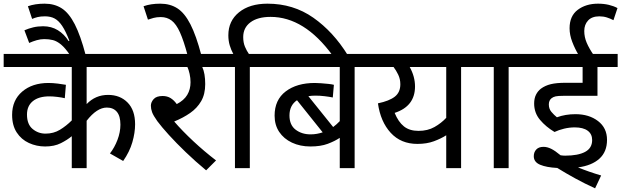

<svg xmlns="http://www.w3.org/2000/svg" viewBox="-20 -916 3385 1046"><path d="M777 -551H452V-349Q500 -399 569 -399Q634 -399 675 -357.5Q716 -316 716 -239Q716 -193 701 -141Q686 -89 651 -39L579 -80Q604 -112 620 -154Q636 -196 636 -237Q636 -284 616.5 -307Q597 -330 562 -330Q508 -330 452 -258V0H371V-174Q347 -154 311.5 -136Q276 -118 226 -118Q179 -118 137.5 -137Q96 -156 71 -194.5Q46 -233 46 -290Q46 -370 101 -417Q156 -464 244 -464Q267 -464 295.5 -460.5Q324 -457 339 -454L333 -381Q317 -385 292.5 -388Q268 -391 249 -391Q191 -391 159 -365Q127 -339 127 -292Q127 -239 157.5 -213.5Q188 -188 228 -188Q272 -188 306.5 -209Q341 -230 371 -260V-551H0V-622H777Z M362 -615Q335 -655 312.5 -673.5Q290 -692 268.5 -697.5Q247 -703 221 -703Q201 -703 180 -697Q159 -691 139 -682L113 -751Q136 -761 161 -767Q186 -773 215 -773Q260 -773 295 -751.5Q330 -730 354 -692L358 -694Q338 -746 319 -774.5Q300 -803 278 -815Q256 -827 225 -827Q201 -827 185 -823Q169 -819 155 -813L132 -882Q171 -896 223 -896Q277 -896 316.5 -870.5Q356 -845 387.5 -783.5Q419 -722 447 -615Z M1157 -42 1103 12Q1044 -37 992 -87Q940 -137 900 -181Q860 -225 837 -256Q815 -287 808.5 -305Q802 -323 802 -340Q802 -359 817 -376Q832 -393 866 -393Q891 -393 909.5 -381.5Q928 -370 943 -349Q982 -369 1000 -399Q1018 -429 1018 -468Q1018 -491 1013 -513.5Q1008 -536 1001 -551H762V-622H1186V-551H1082Q1098 -516 1098 -458Q1098 -403 1076 -365Q1054 -327 1016 -300.5Q978 -274 929 -254Q974 -202 1033.5 -146.5Q1093 -91 1157 -42Z M1002 -615Q981 -694 960.5 -739.5Q940 -785 915 -804Q890 -823 856 -823Q834 -823 817 -818.5Q800 -814 786 -809L762 -882Q801 -896 853 -896Q907 -896 946.5 -870.5Q986 -845 1017.5 -783.5Q1049 -722 1077 -615Z M1260 -551H1171V-622H1251Q1239 -644 1231.5 -669Q1224 -694 1224 -724Q1224 -802 1282 -849Q1340 -896 1437 -896Q1578 -896 1687 -819.5Q1796 -743 1875 -615H1791Q1638 -824 1454 -824Q1384 -824 1344.5 -794.5Q1305 -765 1305 -714Q1305 -684 1314.5 -661.5Q1324 -639 1336 -622H1444V-551H1341V0H1260Z M2015 -551H1912V0H1831V-165Q1804 -147 1765.5 -132.5Q1727 -118 1671 -118Q1615 -118 1570.5 -139Q1526 -160 1501 -197.5Q1476 -235 1476 -286Q1476 -372 1536.5 -418Q1597 -464 1695 -464Q1709 -464 1729 -462.5Q1749 -461 1768.5 -459Q1788 -457 1799 -454L1793 -385Q1773 -389 1748 -392Q1723 -395 1698 -395Q1678 -395 1660 -392L1795 -224Q1814 -238 1831 -256V-551H1430V-622H2015ZM1557 -287Q1557 -235 1590.5 -209.5Q1624 -184 1672 -184Q1690 -184 1706.5 -187Q1723 -190 1738 -195L1598 -370Q1557 -342 1557 -287Z M2596 -622V-551H2492V0H2411V-179Q2383 -161 2344 -146.5Q2305 -132 2254 -132Q2164 -132 2108.5 -192.5Q2053 -253 2039 -353Q2101 -366 2131 -389.5Q2161 -413 2161 -457Q2161 -485 2149.5 -509Q2138 -533 2124 -551H2001V-622ZM2130 -301Q2150 -252 2180.5 -227.5Q2211 -203 2260 -203Q2310 -203 2347 -224Q2384 -245 2411 -274V-551H2212Q2241 -499 2241 -445Q2241 -337 2130 -301Z M2751 -551V0H2670V-551H2581V-622H2854V-551Z M3111 -222Q3082 -222 3053 -215Q3024 -208 3001 -197Q2954 -225 2922 -263Q2890 -301 2890 -352Q2890 -380 2900 -400Q2910 -420 2927 -433Q2950 -450 2981 -457.5Q3012 -465 3061 -465H3154V-551H2840V-622H3345V-551H3235V-394H3051Q3020 -394 3007 -391Q2994 -388 2985 -381Q2970 -369 2970 -347Q2970 -323 2984 -306.5Q2998 -290 3014 -277Q3060 -294 3115 -294Q3189 -294 3238 -256.5Q3287 -219 3287 -154Q3287 -89 3245.5 -51.5Q3204 -14 3129 -4Q3158 8 3189.5 19Q3221 30 3255 40L3222 110Q3165 84 3113 55.5Q3061 27 3016 -1Q2957 -4 2922.5 -18.5Q2888 -33 2888 -65Q2888 -87 2901.5 -101.5Q2915 -116 2941 -116Q2961 -116 2982.5 -105.5Q3004 -95 3034 -70Q3048 -68 3059 -68Q3129 -68 3167.5 -88.5Q3206 -109 3206 -153Q3206 -186 3181.5 -204Q3157 -222 3111 -222ZM3133 -615Q3112 -650 3097.5 -688Q3083 -726 3083 -762Q3083 -829 3127.5 -862.5Q3172 -896 3238 -896Q3270 -896 3297 -889.5Q3324 -883 3344 -872L3322 -806Q3305 -815 3286 -821Q3267 -827 3245 -827Q3205 -827 3184 -804.5Q3163 -782 3163 -747Q3163 -714 3176.5 -682.5Q3190 -651 3215 -615Z"/></svg>

Font: Noto Sans
Style: Italic
Weight: 400
Italic angle: -12°
Designer: Monotype Design Team
Foundry: Monotype Imaging Inc.
Version: Version 2.013; ttfautohint (v1.8.4.7-5d5b)